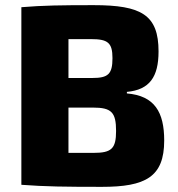

<svg xmlns="http://www.w3.org/2000/svg" viewBox="-20 -718 693 746"><path d="M473 -355V-361C561 -369 596 -419 596 -518C596 -660 530 -698 344 -698C219 -698 147 -697 63 -690V0C156 7 234 8 376 8C545 8 618 -30 618 -172C618 -282 581 -346 473 -355ZM417 -492C417 -430 400 -415 339 -415H246V-566H334C399 -566 417 -552 417 -492ZM343 -124H246V-300H341C413 -300 431 -282 431 -209C431 -140 413 -124 343 -124Z"/></svg>

Font: Exo 2 Extra Bold
Style: Regular
Weight: 800
Designer: Natanael Gama
Version: Version 1.001;PS 001.001;hotconv 1.0.88;makeotf.lib2.5.64775